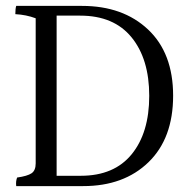

<svg xmlns="http://www.w3.org/2000/svg" viewBox="-20 -680 630 651"><path d="M172 -84H254Q367 -84 426.5 -157Q486 -230 486 -355Q486 -480 426 -553.5Q366 -627 252 -627H172ZM258 -660Q397 -660 482 -580Q567 -500 567 -355.5Q567 -211 483.5 -130Q400 -49 262 -49H35Q33 -65 38 -78Q73 -83 87 -92.5Q101 -102 101 -126V-618Q69 -630 32 -632Q32 -651 35 -660Z"/></svg>

Font: Halant
Style: Regular
Weight: 400
Designer: Hitesh Malaviya (Devanagari), Satya Rajpurohit (Latin)
Foundry: Indian Type Foundry
Version: Version 1.101;PS 1.0;hotconv 1.0.78;makeotf.lib2.5.61930; tt